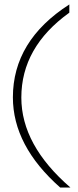

<svg xmlns="http://www.w3.org/2000/svg" viewBox="-20 -747 349 864"><path d="M297 97H251Q38 -91 38 -309Q38 -564 292 -727V-690Q76 -535 76 -308Q76 -94 297 97Z"/></svg>

Font: Bubbler One
Style: Regular
Weight: 400
Designer: Brenda Gallo (gbrenda1987@gmail.com)
Foundry: Brenda Gallo
Version: Version 1.003